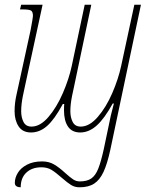

<svg xmlns="http://www.w3.org/2000/svg" viewBox="-20 -556 645 816"><path d="M43 221Q43 200 55.5 179Q68 158 94.5 144Q121 130 159 130Q188 130 210 143Q232 156 257 179Q278 198 291 206.5Q304 215 319 215Q350 215 368 202.5Q386 190 397.5 161Q409 132 421 78L451 -65L464 -116H459Q424 -52 391 -22.5Q358 7 321 7Q286 7 269 -18Q252 -43 252 -87Q252 -105 253 -114H247Q212 -49 180.5 -21Q149 7 112 7Q76 7 59 -19Q42 -45 42 -83Q42 -118 50 -153Q58 -188 59 -194L110 -428Q120 -481 120 -488Q120 -506 112 -511Q104 -516 75 -516H65L70 -536H161L87 -194Q85 -186 77.5 -149.5Q70 -113 70 -83Q70 -57 80 -37.5Q90 -18 114 -18Q151 -18 186 -59Q221 -100 247 -160Q273 -220 285 -276L340 -536H368L296 -194Q294 -186 286.5 -149.5Q279 -113 279 -83Q279 -57 289 -37.5Q299 -18 323 -18Q360 -18 395.5 -59Q431 -100 457 -160Q483 -220 495 -276L551 -536H579L449 80Q436 140 420 174.5Q404 209 380 224.5Q356 240 318 240Q298 240 282.5 230.5Q267 221 243 200Q217 177 199 166Q181 155 156 155Q116 155 92 177.5Q68 200 68 240Q57 240 50 235.5Q43 231 43 221Z"/></svg>

Font: Noto Serif CondThin
Style: Italic
Weight: 250
Width: 3
Italic angle: -12°
Designer: Monotype Design Team
Foundry: Monotype Imaging Inc.
Version: Version 1.001